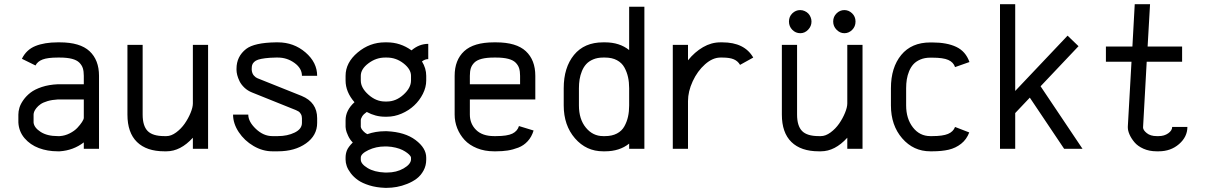

<svg xmlns="http://www.w3.org/2000/svg" viewBox="-20 -716 5814 924"><path d="M68.4 -164.6Q68.4 -180.2 73.5 -197.5Q78.6 -214.8 92.5 -234.6Q106.4 -254.4 127 -270.3Q147.5 -286.1 181.4 -297.4Q215.3 -308.6 257.8 -310.5H383.3V-351.1Q383.3 -372.6 378.7 -387.5Q374 -402.3 361.8 -414.6Q349.6 -426.8 326.2 -432.9Q302.7 -439 267.6 -439H257.8Q209.5 -439 185.1 -429.7Q160.6 -420.4 150.9 -400.9L85.4 -433.1Q106.9 -477.1 150.6 -494.6Q194.3 -512.2 257.8 -512.2H267.6Q365.2 -512.2 410.9 -469.7Q456.5 -427.2 456.5 -351.1V0H383.3V-30.8Q333 7.8 267.6 12.2H257.8Q208.5 12.2 167 -3.4Q125.5 -19 98.1 -51Q70.8 -83 68.4 -126.5ZM267.6 -61Q292.5 -62.5 315.4 -74.2Q338.4 -85.9 352.3 -100.8Q366.2 -115.7 374.8 -128.9Q383.3 -142.1 383.3 -148.9V-237.3H257.8Q230.5 -235.8 209 -229.5Q187.5 -223.1 175.3 -214.6Q163.1 -206.1 155 -195.8Q147 -185.5 144.3 -178Q141.6 -170.4 141.6 -164.6V-126.5Q144 -101.6 175.5 -81.3Q207 -61 257.8 -61Z M908.2 -500H981.4V0H908.2V-53.2Q848.6 12.2 781.2 12.2H771Q685.1 12.2 639.2 -32.7Q593.3 -77.6 593.3 -164.6V-500H666.5V-164.6Q666.5 -110.4 690.4 -85.7Q714.4 -61 771 -61H781.2Q803.7 -61 827.6 -78.6Q851.6 -96.2 868.9 -121.1Q886.2 -146 897.2 -172.9Q908.2 -199.7 908.2 -218.3Z M1433.1 -351.1Q1433.1 -387.2 1397.2 -413.1Q1361.3 -439 1317.4 -439H1307.6Q1277.8 -438.5 1256.6 -435.8Q1235.4 -433.1 1222.7 -429Q1210 -424.8 1202.9 -417.7Q1195.8 -410.6 1193.6 -403.3Q1191.4 -396 1191.4 -385.3V-379.4Q1192.9 -362.3 1201.9 -352.3Q1210.9 -342.3 1219.2 -339.4L1431.6 -254.4Q1506.3 -223.6 1506.3 -147V-124.5Q1506.3 -64 1452.6 -25.9Q1398.9 12.2 1317.4 12.2H1290.5Q1244.1 12.2 1200.2 -13.4Q1156.2 -39.1 1128.9 -80.3Q1101.6 -121.6 1101.6 -164.6H1174.8Q1174.8 -130.4 1211.4 -95.7Q1248 -61 1290.5 -61H1317.4Q1363.3 -61 1398.2 -78.1Q1433.1 -95.2 1433.1 -124.5V-147Q1433.1 -158.7 1427.7 -167.5Q1422.4 -176.3 1417.2 -179.4Q1412.1 -182.6 1404.3 -186L1192.9 -271Q1171.9 -279.3 1156.2 -294.2Q1140.6 -309.1 1132.8 -325.2Q1125 -341.3 1121.6 -355Q1118.2 -368.7 1118.2 -379.4V-385.3Q1118.2 -444.3 1164.6 -480.5Q1204.1 -510.7 1307.6 -512.2H1317.4Q1393.6 -512.2 1450 -463.9Q1506.3 -415.5 1506.3 -351.1Z M1643.1 -137.2Q1643.1 -185.1 1686 -224.1Q1643.1 -273.4 1643.1 -328.6V-351.1Q1643.1 -414.6 1701.2 -463.4Q1759.3 -512.2 1832.5 -512.2H1842.3Q1906.7 -512.2 1960.4 -473.6Q1997.1 -504.9 2041 -504.9V-431.6Q2025.4 -431.6 2010.7 -420.4Q2031.2 -387.2 2031.2 -351.1V-328.6Q2031.2 -296.4 2015.1 -264.4Q1999 -232.4 1973.1 -208.3Q1947.3 -184.1 1912.6 -169.2Q1877.9 -154.3 1842.3 -154.3H1832.5Q1787.1 -154.3 1745.1 -177.2Q1730 -167 1723.1 -156Q1716.3 -145 1716.3 -137.2V-105Q1716.8 -102.1 1719 -97.4Q1721.2 -92.8 1728.8 -84.5Q1736.3 -76.2 1747.6 -70.3Q1788.1 -84.5 1832.5 -84.5H1842.3Q1928.7 -80.6 1980 -42Q2031.2 -3.4 2031.2 42.5V52.2Q2031.2 81.1 2018.3 104.7Q2005.4 128.4 1985.4 143.6Q1965.3 158.7 1939.7 168.9Q1914.1 179.2 1889.4 183.6Q1864.7 188 1842.3 188H1832.5Q1791 186.5 1757.3 176Q1723.6 165.5 1702.9 150.9Q1682.1 136.2 1668.2 117.9Q1654.3 99.6 1648.7 83.3Q1643.1 66.9 1643.1 52.2V42.5Q1643.1 24.4 1649.4 8.1Q1655.8 -8.3 1677.7 -30.3Q1664.1 -43.5 1655.3 -62.7Q1646.5 -82 1644.8 -91.8Q1643.1 -101.6 1643.1 -105ZM1842.3 -439H1832.5Q1790 -439 1753.2 -411.4Q1716.3 -383.8 1716.3 -351.1V-328.6Q1716.3 -293 1753.2 -260.3Q1790 -227.5 1832.5 -227.5H1842.3Q1885.3 -227.5 1921.6 -260.3Q1958 -293 1958 -328.6V-351.1Q1958 -382.8 1922.1 -410.9Q1886.2 -439 1842.3 -439ZM1958 42.5Q1958 39.1 1953.6 33.2Q1949.2 27.3 1939.7 20Q1930.2 12.7 1917.2 6.1Q1904.3 -0.5 1884.5 -5.4Q1864.7 -10.3 1842.3 -11.2H1832.5Q1789.6 -11.2 1752.9 6.3Q1716.3 23.9 1716.3 42.5V52.2Q1716.3 72.8 1748.8 92.5Q1781.2 112.3 1832.5 114.3H1842.3Q1888.2 114.3 1922.4 94.5Q1956.5 74.7 1958 52.2Z M2482.9 -310.5V-351.1Q2482.9 -372.6 2478.3 -387.5Q2473.6 -402.3 2461.4 -414.6Q2449.2 -426.8 2425.8 -432.9Q2402.3 -439 2367.2 -439H2357.4Q2321.8 -439 2298.3 -432.9Q2274.9 -426.8 2262.7 -414.6Q2250.5 -402.3 2245.8 -387.5Q2241.2 -372.6 2241.2 -351.1V-310.5ZM2241.2 -237.3V-164.6Q2241.2 -120.6 2271.2 -90.8Q2301.3 -61 2357.4 -61H2367.2Q2421.4 -61 2445.8 -73Q2470.2 -85 2477.5 -109.4L2547.9 -87.9Q2538.6 -57.1 2519.5 -36.4Q2500.5 -15.6 2474.4 -5.6Q2448.2 4.4 2423.1 8.3Q2397.9 12.2 2367.2 12.2H2357.4Q2312.5 12.2 2275.6 -2.7Q2238.8 -17.6 2215.8 -42.5Q2192.9 -67.4 2180.4 -98.9Q2168 -130.4 2168 -164.6V-351.1Q2168 -427.2 2213.9 -469.7Q2259.8 -512.2 2357.4 -512.2H2367.2Q2464.8 -512.2 2510.5 -469.7Q2556.2 -427.2 2556.2 -351.1V-237.3Z M2882.3 -512.2H2892.1Q2961.4 -512.2 3007.8 -475.1V-683.6H3081.1V0H3007.8V-24.9Q2961.4 12.2 2892.1 12.2H2882.3Q2801.3 12.2 2747.1 -50.3Q2692.9 -112.8 2692.9 -208.5V-291.5Q2692.9 -391.1 2742.4 -451.7Q2792 -512.2 2882.3 -512.2ZM2766.1 -291.5V-208.5Q2766.1 -142.1 2799.6 -101.6Q2833 -61 2882.3 -61H2892.1Q2925.3 -61 2949 -73.5Q2972.7 -85.9 2984.9 -108.2Q2997.1 -130.4 3002.4 -154.8Q3007.8 -179.2 3007.8 -208.5V-291.5Q3007.8 -320.3 3002.4 -344.7Q2997.1 -369.1 2984.9 -391.4Q2972.7 -413.6 2949 -426.3Q2925.3 -439 2892.1 -439H2882.3Q2855.5 -439 2834.7 -430.2Q2814 -421.4 2801.3 -407.5Q2788.6 -393.6 2780.5 -373.8Q2772.5 -354 2769.3 -334Q2766.1 -314 2766.1 -291.5Z M3456.5 -439H3446.8Q3409.7 -439 3373 -406.5Q3336.4 -374 3313.7 -325Q3291 -275.9 3291 -229.5V0H3217.8V-500H3291V-425.8Q3323.2 -465.8 3363.3 -489Q3403.3 -512.2 3446.8 -512.2H3456.5Q3563 -512.2 3605 -439L3541.5 -403.8Q3531.2 -421.9 3511.7 -430.4Q3492.2 -439 3456.5 -439Z M3885.3 -612.3Q3885.3 -589.8 3869.1 -573Q3853 -556.2 3831.5 -556.2Q3809.1 -556.2 3793 -572.5Q3776.9 -588.9 3776.9 -612.3Q3776.9 -636.2 3793.2 -651.9Q3809.6 -667.5 3830.6 -667.5Q3842.3 -667.5 3852.5 -662.8Q3862.8 -658.2 3869.9 -650.9Q3877 -643.6 3881.1 -633.3Q3885.3 -623 3885.3 -612.3ZM4043.5 -556.2Q4022.5 -556.2 4006.1 -572.8Q3989.7 -589.4 3989.7 -612.3Q3989.7 -635.7 4005.9 -651.6Q4022 -667.5 4043.5 -667.5Q4064.5 -667.5 4080.8 -651.9Q4097.2 -636.2 4097.2 -612.3Q4097.2 -588.4 4081.1 -572.3Q4064.9 -556.2 4043.5 -556.2ZM4057.6 -500H4130.9V0H4057.6V-53.2Q3998 12.2 3930.7 12.2H3920.4Q3834.5 12.2 3788.6 -32.7Q3742.7 -77.6 3742.7 -164.6V-500H3815.9V-164.6Q3815.9 -110.4 3839.8 -85.7Q3863.8 -61 3920.4 -61H3930.7Q3953.1 -61 3977.1 -78.6Q4001 -96.2 4018.3 -121.1Q4035.6 -146 4046.6 -172.9Q4057.6 -199.7 4057.6 -218.3Z M4466.8 -438.5H4457Q4430.2 -438.5 4409.4 -429.7Q4388.7 -420.9 4376 -407Q4363.3 -393.1 4355.2 -373.5Q4347.2 -354 4344 -334Q4340.8 -314 4340.8 -291.5V-208.5Q4340.8 -145 4373.3 -103Q4405.8 -61 4457 -61H4466.8Q4517.1 -61 4542.2 -71.5Q4567.4 -82 4576.2 -105L4644.5 -78.6Q4631.8 -44.9 4605.5 -24.2Q4579.1 -3.4 4545.7 4.4Q4512.2 12.2 4466.8 12.2H4457Q4376 12.2 4321.8 -50.3Q4267.6 -112.8 4267.6 -208.5V-291.5Q4267.6 -391.1 4317.1 -451.4Q4366.7 -511.7 4457 -511.7H4466.8Q4537.1 -511.7 4582.3 -490.2Q4627.4 -468.8 4645.5 -417.5L4576.2 -393.1Q4568.4 -416.5 4543.7 -427.5Q4519 -438.5 4466.8 -438.5Z M4792.5 0V-695.8H4865.7V-278.3L5117.7 -544.4L5170.4 -493.7L4987.8 -300.8L5189.5 0H5101.1L4936 -246.1L4865.7 -171.9V0Z M5694.3 -105Q5694.3 -57.6 5654.3 -22.7Q5614.3 12.2 5556.2 12.2H5546.4Q5511.2 12.2 5483.2 -0.2Q5455.1 -12.7 5439.5 -31.5Q5423.8 -50.3 5415.8 -68.8Q5407.7 -87.4 5407.7 -102.5V-107.4L5425.3 -418.9H5302.2V-492.2H5429.7L5440.9 -695.8H5514.6L5502.9 -492.2H5668.9V-418.9H5498.5L5481 -103.5V-102.5Q5481 -89.8 5498.8 -75.4Q5516.6 -61 5546.4 -61H5556.2Q5583 -61 5602.1 -74.5Q5621.1 -87.9 5621.1 -105Z"/></svg>

Font: Anka/Coder Condensed
Style: Regular
Weight: 400
Width: 4
Monospace: yes
Version: Version 1.100